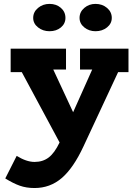

<svg xmlns="http://www.w3.org/2000/svg" viewBox="-20 -719 693 977"><path d="M231.9 -560.1Q198.2 -560.1 173.6 -579.6Q148.9 -599.1 148.9 -627.9Q148.9 -658.2 173.6 -678.7Q198.2 -699.2 231.9 -699.2Q266.6 -699.2 289.8 -679Q313 -658.7 313 -627.9Q313 -598.6 289.8 -579.3Q266.6 -560.1 231.9 -560.1ZM465.8 -560.1Q433.1 -560.1 408.9 -579.6Q384.8 -599.1 384.8 -627.9Q384.8 -658.2 408.9 -678.7Q433.1 -699.2 465.8 -699.2Q500.5 -699.2 524.7 -678.7Q548.8 -658.2 548.8 -627.9Q548.8 -599.1 524.7 -579.6Q500.5 -560.1 465.8 -560.1ZM633.8 -471.2V-352.1H581.1L404.8 25.9Q353.5 136.2 294.2 187Q234.9 237.8 155.8 237.8Q113.8 237.8 80.3 225.8Q46.9 213.9 6.8 189L64.9 74.2Q114.7 105 155.8 105Q197.8 105 227.5 82.5Q257.3 60.1 283.2 5.9L90.8 -352.1H34.2V-471.2H315.9V-365.2H251L352.1 -147.9L449.2 -365.2H387.2V-471.2Z"/></svg>

Font: BioRhyme ExtraBold
Style: Regular
Weight: 800
Designer: Aoife Mooney
Foundry: Aoife Mooney Type
Version: Version 1.500;PS 001.500;hotconv 1.0.88;makeotf.lib2.5.64775